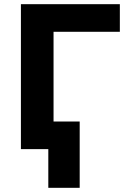

<svg xmlns="http://www.w3.org/2000/svg" viewBox="-20 -713 633 918"><path d="M211 185V0H80V-693H553V-561H236V-132H361V185Z"/></svg>

Font: Ubuntu Sans ExtraBold
Style: Regular
Weight: 800
Designer: Dalton Maag Ltd
Foundry: Dalton Maag Ltd
Version: Version 1.006; ttfautohint (v1.8.4.7-5d5b)